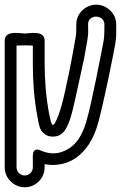

<svg xmlns="http://www.w3.org/2000/svg" viewBox="-21 -612 512 813"><path d="M49 97V-419C59 -419 70 -420 84 -420C98 -420 111 -419 118 -419V-344C118 -269 123 -195 137 -120C144 -84 146 -62 165 -47C179 -35 195 -32 211 -34C265 -38 281 -117 302 -213C322 -307 336 -364 339 -386C344 -419 355 -460 352 -494V-508C350 -552 419 -553 421 -510V-497C421 -475 421 -455 417 -435C406 -378 367 -174 345 -99C329 -43 305 -5 272 16C232 42 193 43 153 26C153 26 118 6 118 49V97C118 115 103 131 84 131C65 131 49 115 49 97ZM168 97V83C210 92 261 84 300 57C344 26 375 -23 393 -86C415 -162 456 -364 467 -426C471 -449 472 -473 471 -498V-512C470 -536 460 -555 443 -570C389 -620 300 -580 302 -506V-493C302 -482 302 -471 299 -452C283 -365 285 -366 254 -223C235 -136 215 -91 206 -84C202 -84 200 -84 199 -85C197 -90 192 -104 187 -130C174 -200 168 -273 168 -344V-440C168 -486 102 -470 84 -470C66 -470 -1 -486 -1 -440V97C-1 143 38 181 84 181C130 181 168 143 168 97Z"/></svg>

Font: AppleStorm
Style: XbdOut
Weight: 800
Foundry: Cannot Into Space Fonts
Version: Version 1.01